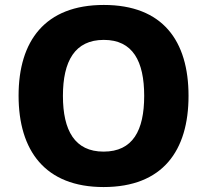

<svg xmlns="http://www.w3.org/2000/svg" viewBox="-20 -745 836 775"><path d="M741 -358C741 -580 637 -725 399 -725C162 -725 55 -580 55 -359C55 -137 162 10 398 10C637 10 741 -137 741 -358ZM234 -358C234 -498 282 -584 399 -584C516 -584 562 -498 562 -358C562 -218 516 -133 398 -133C282 -133 234 -218 234 -358Z"/></svg>

Font: Noto Sans Gurmukhi ExtraBold
Style: Regular
Weight: 800
Designer: Jelle Bosma - Monotype Design Team
Foundry: Monotype Imaging Inc.
Version: Version 2.004